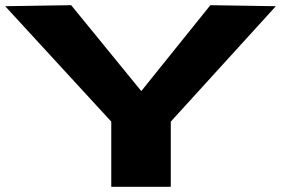

<svg xmlns="http://www.w3.org/2000/svg" viewBox="-21 -722 1086 742"><path d="M409 0V-252L-1 -698L254 -702L525 -370L792 -702L1045 -698L639 -252V0Z"/></svg>

Font: Georama ExtraExtended
Style: Bold
Weight: 700
Width: 8
Designer: Jean-Baptiste Levee
Foundry: Production Type
Version: Version 1.000